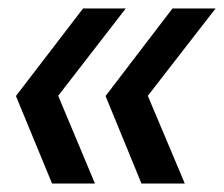

<svg xmlns="http://www.w3.org/2000/svg" viewBox="-20 -510 528 452"><path d="M313 -78 228.5 -284 386 -490H487.5L328 -284.5L415 -78ZM102.5 -78 17.5 -284 175.5 -490H276L117 -284.5L203.5 -78Z"/></svg>

Font: Cabin Condensed
Style: Italic
Weight: 400
Width: 3
Italic angle: -10°
Designer: Pablo Impallari
Foundry: Pablo Impallari. http://www.impallari.com Igino Marini. http://www.ikern.com
Version: Version 3.001; ttfautohint (v1.8.3)